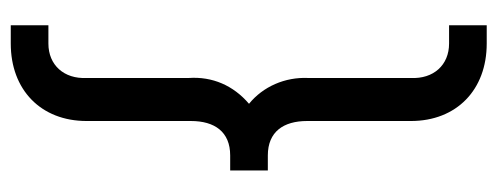

<svg xmlns="http://www.w3.org/2000/svg" viewBox="-304 -481 925 357"><g transform="rotate(-90 158.5 -302.5)"><path d="M256 140H290V70H256C216 70 190 41 192 -1V-192C194 -235 176 -276 144 -302C178 -331 195 -370 192 -414V-604C190 -646 216 -675 256 -675H290V-745H256C170 -745 112 -689 112 -604V-410C112 -366 92 -337 48 -337H20V-267H48C92 -267 112 -238 112 -194V-1C112 84 170 140 256 140Z"/></g></svg>

Font: Mluvka
Style: Regular
Weight: 400
Designer: Modified by Jiří Krblich, Original typeface by Gumpita Rahayu
Foundry: Gumpita Rahayu & Jiří Krblich
Version: Version 2.000;Glyphs 3.1.1 (3134)